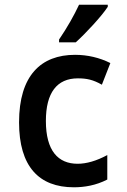

<svg xmlns="http://www.w3.org/2000/svg" viewBox="-20 -786 540 816"><path d="M231 -618V-606H302C345 -645 412 -717 438 -757V-766H316C295 -721 267 -671 231 -618ZM294 10C338 10 388 2 436 -23V-127C390 -102 347 -90 310 -90C227 -90 175 -145 175 -272C175 -392 222 -453 311 -453C349 -453 376 -447 413 -426L449 -518C403 -541 352 -553 299 -553C154 -553 61 -465 61 -266C61 -79 145 10 294 10Z"/></svg>

Font: Noto Sans Mono ExtraCondensed SemiBold
Style: Regular
Weight: 600
Width: 2
Designer: Monotype Design Team
Foundry: Monotype Imaging Inc.
Version: Version 2.014